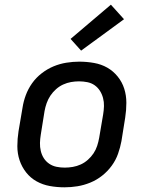

<svg xmlns="http://www.w3.org/2000/svg" viewBox="-20 -791 640 819"><path d="M255 8Q223 8 192.5 2.5Q162 -3 136 -17.5Q110 -32 91.5 -55.5Q73 -79 63.5 -107.5Q54 -136 54 -167.5Q54 -199 59 -231L76 -331Q80 -358 90 -385Q100 -412 117 -436Q134 -460 158 -478.5Q182 -497 208.5 -508Q235 -519 263 -523.5Q291 -528 318 -528Q350 -528 381 -522.5Q412 -517 437.5 -502.5Q463 -488 482 -464.5Q501 -441 510 -412.5Q519 -384 519 -352.5Q519 -321 514 -289L498 -189Q493 -162 483.5 -135Q474 -108 456.5 -84Q439 -60 415.5 -41.5Q392 -23 365 -12Q338 -1 310.5 3.5Q283 8 255 8ZM256 -76Q273 -76 290.5 -79Q308 -82 324.5 -89.5Q341 -97 355 -109.5Q369 -122 379 -137Q389 -152 394.5 -169Q400 -186 403 -203L420 -303Q423 -321 423.5 -338.5Q424 -356 419.5 -373Q415 -390 406 -404Q397 -418 383.5 -427.5Q370 -437 352.5 -440.5Q335 -444 317 -444Q300 -444 283 -441Q266 -438 249.5 -430.5Q233 -423 219 -410.5Q205 -398 195 -383Q185 -368 179 -351Q173 -334 170 -317L154 -217Q151 -199 150.5 -181.5Q150 -164 154 -147Q158 -130 167 -116Q176 -102 190 -92.5Q204 -83 221 -79.5Q238 -76 256 -76ZM326 -575 281 -625 453 -771 509 -709Z"/></svg>

Font: Iosevka SS04 Medium Extended
Style: Italic
Weight: 500
Width: 7
Italic angle: -9°
Monospace: yes
Designer: Belleve Invis
Foundry: Belleve Invis
Version: Version 19.0.0; ttfautohint (v1.8.4)